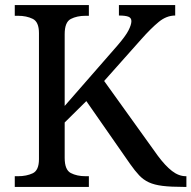

<svg xmlns="http://www.w3.org/2000/svg" viewBox="-20 -734 752 754"><path d="M38 0V-42H51Q84 -42 108.5 -53.5Q133 -65 133 -109V-604Q133 -648 108.5 -660Q84 -672 51 -672H38V-714H329V-672H316Q282 -672 258 -659.5Q234 -647 234 -600V-318L441 -555Q473 -592 484.5 -614.5Q496 -637 496 -651Q496 -664 484 -668.5Q472 -673 447 -673V-714H668V-673Q634 -673 603.5 -648Q573 -623 534 -579L389 -416L600 -122Q629 -83 655.5 -62.5Q682 -42 710 -42H712V0H701Q651 0 618.5 -4Q586 -8 564.5 -18Q543 -28 526.5 -45.5Q510 -63 491 -90L319 -337L234 -253V-114Q234 -67 258 -54.5Q282 -42 316 -42H329V0Z"/></svg>

Font: Noto Naskh Arabic UI
Style: Regular
Weight: 400
Designer: Monotype Design Team, David Williams, Mohamad Dakak and Nizar Qandah
Foundry: Monotype Imaging Inc.
Version: Version 2.014